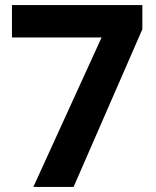

<svg xmlns="http://www.w3.org/2000/svg" viewBox="-20 -734 612 754"><path d="M111 0 379 -587H27V-714H539V-619L269 0Z"/></svg>

Font: Noto Sans Tangsa
Style: Regular
Weight: 400
Designer: David Williams
Foundry: Google LLC
Version: Version 1.504